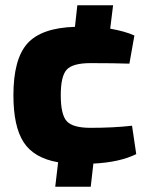

<svg xmlns="http://www.w3.org/2000/svg" viewBox="-20 -710 572 730"><path d="M482 -232 498 -124Q435 -93 335 -88L325 0H190L201 -93Q109 -109 70 -169Q31 -229 31 -348Q31 -485 84 -544.5Q137 -604 265 -608L274 -690H410L399 -601Q456 -591 491 -575L472 -468Q413 -470 324 -470Q257 -470 234 -445.5Q211 -421 211 -348Q211 -274 234 -249Q257 -224 324 -224Q412 -224 482 -232Z"/></svg>

Font: Exo 2.0 Extra Bold
Style: Regular
Weight: 800
Designer: Natanael Gama
Version: Version 1.001;PS 001.001;hotconv 1.0.70;makeotf.lib2.5.58329